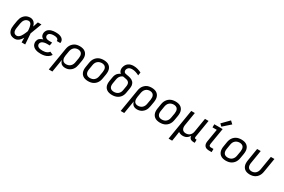

<svg xmlns="http://www.w3.org/2000/svg" viewBox="143 -2284 5907 3998"><g transform="rotate(30 3096.0 -284.5)"><path d="M209 8Q242 8 273.5 -9.5Q305 -27 328 -54Q351 -81 369 -112Q369 -56 370 0H456Q451 -64 447.5 -128.5Q444 -193 438 -257Q465 -325 490 -393.5Q515 -462 541 -530H455Q435 -470 414 -407Q405 -441 388.5 -471Q372 -501 342 -519.5Q312 -538 275 -538Q244 -538 213.5 -530Q183 -522 156 -502.5Q129 -483 109.5 -456Q90 -429 79.5 -399Q69 -369 64 -339L46 -229Q40 -194 40 -159Q40 -124 51 -92Q62 -60 85 -36Q108 -12 141 -2Q174 8 209 8ZM209 -68Q189 -68 171 -76Q153 -84 142.5 -100.5Q132 -117 128 -136Q124 -155 125 -175.5Q126 -196 130 -217L148 -327Q152 -351 160.5 -375Q169 -399 185.5 -420Q202 -441 226.5 -452Q251 -463 275 -463Q300 -463 317.5 -447Q335 -431 343 -409Q351 -387 355.5 -364Q360 -341 362.5 -317Q365 -293 366 -269Q357 -244 346.5 -219.5Q336 -195 324 -171Q312 -147 296.5 -124.5Q281 -102 258 -85Q235 -68 209 -68Z M833 8Q874 8 917 -1Q960 -10 999 -35Q1038 -60 1061 -98L985 -132Q969 -107 942.5 -92.5Q916 -78 888 -73Q860 -68 833 -68Q808 -68 784 -71Q760 -74 738.5 -83.5Q717 -93 704.5 -113Q692 -133 696 -158Q699 -176 710.5 -191.5Q722 -207 739.5 -216Q757 -225 775 -230Q793 -235 811 -236.5Q829 -238 847 -238H909L922 -314H860Q839 -314 819 -317Q799 -320 782 -329Q765 -338 756.5 -356Q748 -374 751 -395Q754 -410 764 -423.5Q774 -437 789 -444.5Q804 -452 819.5 -456Q835 -460 850.5 -461.5Q866 -463 882 -463Q901 -463 919 -460.5Q937 -458 954 -451Q971 -444 982 -429Q993 -414 990 -395Q990 -393 989 -391H1074Q1075 -395 1076 -399Q1081 -428 1070.5 -454Q1060 -480 1039 -496.5Q1018 -513 992 -522.5Q966 -532 938 -535Q910 -538 882 -538Q855 -538 828.5 -535Q802 -532 775.5 -523.5Q749 -515 725 -499Q701 -483 686.5 -458.5Q672 -434 667 -407Q663 -381 668 -355Q673 -329 690 -310Q707 -291 730 -280Q709 -274 689.5 -265Q670 -256 652 -242Q634 -228 624.5 -208Q615 -188 611 -168Q606 -134 615.5 -102Q625 -70 648 -48Q671 -26 701.5 -13.5Q732 -1 765 3.5Q798 8 833 8Z M1142 205H1228L1279 -104Q1286 -72 1303.5 -44.5Q1321 -17 1352 -4.5Q1383 8 1417 8Q1448 8 1479 0Q1510 -8 1537.5 -27.5Q1565 -47 1585 -73.5Q1605 -100 1615.5 -130.5Q1626 -161 1631 -191L1650 -301Q1656 -338 1654.5 -375Q1653 -412 1638.5 -444Q1624 -476 1597 -498Q1570 -520 1535 -529Q1500 -538 1463 -538Q1431 -538 1398 -531.5Q1365 -525 1335.5 -506.5Q1306 -488 1283.5 -461Q1261 -434 1249 -402.5Q1237 -371 1232 -339ZM1396 -68Q1367 -68 1343 -80Q1319 -92 1307.5 -117Q1296 -142 1295 -170Q1294 -198 1299 -226L1316 -327Q1320 -353 1331 -378.5Q1342 -404 1362 -424.5Q1382 -445 1409 -454Q1436 -463 1462 -463Q1489 -463 1514 -452.5Q1539 -442 1552.5 -419Q1566 -396 1568 -368.5Q1570 -341 1566 -314L1547 -204Q1543 -177 1531.5 -151Q1520 -125 1498.5 -105Q1477 -85 1450 -76.5Q1423 -68 1396 -68Z M1969 8Q2002 8 2035 1.5Q2068 -5 2099 -23Q2130 -41 2153 -68Q2176 -95 2189 -127Q2202 -159 2207 -191L2226 -301Q2232 -338 2230.5 -375Q2229 -412 2214.5 -444Q2200 -476 2173 -498Q2146 -520 2110.5 -529Q2075 -538 2038 -538Q2006 -538 1972.5 -531.5Q1939 -525 1908.5 -507.5Q1878 -490 1854.5 -462.5Q1831 -435 1818 -403.5Q1805 -372 1800 -339L1782 -229Q1775 -192 1777 -155Q1779 -118 1793.5 -86Q1808 -54 1835 -32Q1862 -10 1897 -1Q1932 8 1969 8ZM1971 -68Q1943 -68 1918 -78Q1893 -88 1879 -111Q1865 -134 1863 -161.5Q1861 -189 1866 -217L1884 -327Q1888 -354 1899.5 -380Q1911 -406 1933 -426Q1955 -446 1982.5 -454.5Q2010 -463 2037 -463Q2064 -463 2089.5 -452.5Q2115 -442 2128.5 -419.5Q2142 -397 2144 -369.5Q2146 -342 2142 -314L2123 -204Q2119 -177 2107.5 -151Q2096 -125 2074 -104.5Q2052 -84 2025 -76Q1998 -68 1971 -68Z M2547 8Q2578 8 2610.5 1.5Q2643 -5 2673.5 -21.5Q2704 -38 2727.5 -64Q2751 -90 2764 -121Q2777 -152 2782 -184L2800 -289Q2803 -312 2805 -334Q2807 -356 2803 -377.5Q2799 -399 2789.5 -417.5Q2780 -436 2765 -451Q2750 -466 2731.5 -476Q2713 -486 2692.5 -492Q2672 -498 2651 -503Q2630 -508 2608.5 -510Q2587 -512 2566 -519Q2545 -526 2535.5 -546Q2526 -566 2530 -588Q2534 -612 2551.5 -632.5Q2569 -653 2594 -660.5Q2619 -668 2643 -668Q2690 -668 2733 -654Q2776 -640 2815 -619L2827 -694Q2784 -716 2736.5 -729.5Q2689 -743 2637 -743Q2605 -743 2572.5 -735Q2540 -727 2511.5 -706Q2483 -685 2466.5 -654.5Q2450 -624 2444 -592Q2440 -568 2443 -544Q2446 -520 2457.5 -500Q2469 -480 2488 -467Q2459 -455 2433.5 -434Q2408 -413 2393.5 -384Q2379 -355 2374 -325L2356 -220Q2350 -183 2352 -147Q2354 -111 2369.5 -80Q2385 -49 2412.5 -28.5Q2440 -8 2475 0Q2510 8 2547 8ZM2547 -68Q2520 -68 2495 -77Q2470 -86 2455.5 -106.5Q2441 -127 2438.5 -153.5Q2436 -180 2440 -208L2458 -313Q2462 -340 2473.5 -366Q2485 -392 2506.5 -412Q2528 -432 2554 -442Q2579 -437 2604.5 -433.5Q2630 -430 2654.5 -422.5Q2679 -415 2696 -397Q2713 -379 2716.5 -353.5Q2720 -328 2716 -302L2698 -196Q2694 -170 2682 -145Q2670 -120 2648 -101.5Q2626 -83 2599.5 -75.5Q2573 -68 2547 -68Z M2870 205H2956L3007 -104Q3014 -72 3031.5 -44.5Q3049 -17 3080 -4.5Q3111 8 3145 8Q3176 8 3207 0Q3238 -8 3265.5 -27.5Q3293 -47 3313 -73.5Q3333 -100 3343.5 -130.5Q3354 -161 3359 -191L3378 -301Q3384 -338 3382.5 -375Q3381 -412 3366.5 -444Q3352 -476 3325 -498Q3298 -520 3263 -529Q3228 -538 3191 -538Q3159 -538 3126 -531.5Q3093 -525 3063.5 -506.5Q3034 -488 3011.5 -461Q2989 -434 2977 -402.5Q2965 -371 2960 -339ZM3124 -68Q3095 -68 3071 -80Q3047 -92 3035.5 -117Q3024 -142 3023 -170Q3022 -198 3027 -226L3044 -327Q3048 -353 3059 -378.5Q3070 -404 3090 -424.5Q3110 -445 3137 -454Q3164 -463 3190 -463Q3217 -463 3242 -452.5Q3267 -442 3280.5 -419Q3294 -396 3296 -368.5Q3298 -341 3294 -314L3275 -204Q3271 -177 3259.5 -151Q3248 -125 3226.5 -105Q3205 -85 3178 -76.5Q3151 -68 3124 -68Z M3697 8Q3730 8 3763 1.5Q3796 -5 3827 -23Q3858 -41 3881 -68Q3904 -95 3917 -127Q3930 -159 3935 -191L3954 -301Q3960 -338 3958.5 -375Q3957 -412 3942.5 -444Q3928 -476 3901 -498Q3874 -520 3838.5 -529Q3803 -538 3766 -538Q3734 -538 3700.5 -531.5Q3667 -525 3636.5 -507.5Q3606 -490 3582.5 -462.5Q3559 -435 3546 -403.5Q3533 -372 3528 -339L3510 -229Q3503 -192 3505 -155Q3507 -118 3521.5 -86Q3536 -54 3563 -32Q3590 -10 3625 -1Q3660 8 3697 8ZM3699 -68Q3671 -68 3646 -78Q3621 -88 3607 -111Q3593 -134 3591 -161.5Q3589 -189 3594 -217L3612 -327Q3616 -354 3627.5 -380Q3639 -406 3661 -426Q3683 -446 3710.5 -454.5Q3738 -463 3765 -463Q3792 -463 3817.5 -452.5Q3843 -442 3856.5 -419.5Q3870 -397 3872 -369.5Q3874 -342 3870 -314L3851 -204Q3847 -177 3835.5 -151Q3824 -125 3802 -104.5Q3780 -84 3753 -76Q3726 -68 3699 -68Z M4022 205H4108L4125 102Q4130 71 4134.5 39Q4139 7 4143 -25Q4165 -8 4192.5 0Q4220 8 4249 8Q4279 8 4308.5 -1.5Q4338 -11 4361.5 -33Q4385 -55 4401 -82Q4400 -55 4414.5 -32Q4429 -9 4454.5 -0.5Q4480 8 4508 8H4538V-68H4521Q4510 -68 4501.5 -72Q4493 -76 4490.5 -85.5Q4488 -95 4489 -105L4559 -530H4473L4418 -194Q4414 -169 4403 -145Q4392 -121 4371.5 -102Q4351 -83 4325.5 -75.5Q4300 -68 4275 -68Q4248 -68 4224 -79Q4200 -90 4188 -113Q4176 -136 4174.5 -163Q4173 -190 4178 -217L4229 -530H4143Z M4874 0H4939V-76H4874Q4859 -76 4847 -84Q4835 -92 4833 -107Q4831 -122 4833 -137L4898 -530H4697V-455H4800L4749 -149Q4744 -119 4748 -90Q4752 -61 4770 -39Q4788 -17 4816 -8.5Q4844 0 4874 0ZM4849 -560 5023 -714 4959 -774 4797 -609Z M5281 8Q5314 8 5347 1.5Q5380 -5 5411 -23Q5442 -41 5465 -68Q5488 -95 5501 -127Q5514 -159 5519 -191L5538 -301Q5544 -338 5542.5 -375Q5541 -412 5526.5 -444Q5512 -476 5485 -498Q5458 -520 5422.5 -529Q5387 -538 5350 -538Q5318 -538 5284.5 -531.5Q5251 -525 5220.5 -507.5Q5190 -490 5166.5 -462.5Q5143 -435 5130 -403.5Q5117 -372 5112 -339L5094 -229Q5087 -192 5089 -155Q5091 -118 5105.5 -86Q5120 -54 5147 -32Q5174 -10 5209 -1Q5244 8 5281 8ZM5283 -68Q5255 -68 5230 -78Q5205 -88 5191 -111Q5177 -134 5175 -161.5Q5173 -189 5178 -217L5196 -327Q5200 -354 5211.5 -380Q5223 -406 5245 -426Q5267 -446 5294.5 -454.5Q5322 -463 5349 -463Q5376 -463 5401.5 -452.5Q5427 -442 5440.5 -419.5Q5454 -397 5456 -369.5Q5458 -342 5454 -314L5435 -204Q5431 -177 5419.5 -151Q5408 -125 5386 -104.5Q5364 -84 5337 -76Q5310 -68 5283 -68Z M5857 8Q5889 8 5921.5 1Q5954 -6 5984 -24Q6014 -42 6036 -69.5Q6058 -97 6070 -128Q6082 -159 6087 -191L6143 -530H6057L6003 -204Q5999 -178 5988.5 -152.5Q5978 -127 5957.5 -106.5Q5937 -86 5911 -77Q5885 -68 5859 -68Q5832 -68 5808 -79Q5784 -90 5772 -113Q5760 -136 5758.5 -163Q5757 -190 5762 -217L5813 -530H5727L5678 -229Q5672 -192 5673 -156Q5674 -120 5687.5 -88Q5701 -56 5726.5 -33.5Q5752 -11 5786.5 -1.5Q5821 8 5857 8Z"/></g></svg>

Font: Iosevka Sparkle
Style: Italic
Weight: 400
Italic angle: -9°
Designer: Belleve Invis
Foundry: Belleve Invis
Version: Version 4.5.0; ttfautohint (v1.8.3)